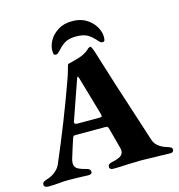

<svg xmlns="http://www.w3.org/2000/svg" viewBox="-126 -946 982 1056"><g transform="rotate(-15 364.5 -417.5)"><path d="M-5 -12Q-5 -21 0.5 -25.5Q6 -30 17 -34Q47 -42 68.5 -59Q90 -76 100 -98Q195 -319 271 -532Q283 -565 290 -591.5Q297 -618 299 -618Q342 -628 374 -639Q391 -645 406 -655Q421 -665 429 -674Q437 -678 439 -678Q444 -678 447 -671Q454 -656 458 -643Q520 -441 595 -213L632 -98Q646 -52 712 -34Q723 -30 728.5 -26Q734 -22 734 -13Q734 -6 728.5 -2Q723 2 715 2Q695 2 635 0Q573 -2 549 -2Q529 -2 473 0Q427 3 389 3Q380 3 374 -1Q368 -5 368 -12Q368 -29 390 -34Q425 -41 441.5 -51.5Q458 -62 458 -81Q458 -91 456 -97L425 -213Q423 -222 419.5 -226Q416 -230 409 -230H235Q227 -230 224 -226Q221 -222 218 -213L204 -170Q201 -159 195 -141Q189 -123 185 -109Q181 -96 181 -83Q181 -64 195.5 -53.5Q210 -43 247 -34Q269 -29 269 -12Q269 2 248 2Q225 2 189 0L135 -1Q107 -1 80 2Q71 3 53 4Q35 5 21 5Q-5 5 -5 -12ZM388 -288Q403 -288 403 -295Q403 -296 401 -306L337 -527Q334 -537 331 -537Q329 -537 325 -527L248 -306Q246 -302 246 -298Q246 -293 251 -290.5Q256 -288 263 -288ZM527 -712Q527 -697 524.5 -691Q522 -685 513 -685Q506 -685 501 -688.5Q496 -692 491 -698Q486 -704 483 -707Q459 -733 437 -743Q415 -753 380 -753Q345 -753 323 -743Q301 -733 277 -707Q274 -704 268 -697.5Q262 -691 257.5 -688Q253 -685 247 -685Q238 -685 235.5 -691Q233 -697 233 -712Q233 -739 249.5 -768.5Q266 -798 299 -819Q332 -840 380 -840Q428 -840 461 -819Q494 -798 510.5 -768.5Q527 -739 527 -712Z"/></g></svg>

Font: EB Garamond ExtraBold
Style: Regular
Weight: 800
Designer: Georg Duffner and Octavio Pardo
Foundry: Georg Duffner
Version: Version 1.000